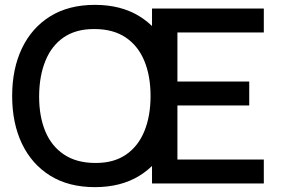

<svg xmlns="http://www.w3.org/2000/svg" viewBox="-20 -755 1156 790"><path d="M370.5 15Q262.5 15 186.5 -32.2Q110.5 -79.5 70.2 -164Q30 -248.5 30 -360Q30 -471.5 70.2 -556Q110.5 -640.5 186.5 -687.8Q262.5 -735 370.5 -735Q478 -735 554.2 -687.8Q630.5 -640.5 670.5 -556Q710.5 -471.5 710.5 -360Q710.5 -248.5 670.5 -164Q630.5 -79.5 554.2 -32.2Q478 15 370.5 15ZM370.5 -84.5Q372.5 -84.5 375 -84.5Q448.5 -84.5 498.5 -118.8Q548.5 -153 574 -215.2Q599.5 -277.5 599.5 -360Q599.5 -442.5 574 -504.2Q548.5 -566 497.8 -600.5Q447 -635 370.5 -635.5Q368.5 -635.5 366 -635.5Q292.5 -635.5 242.5 -601.5Q192.5 -567.5 167 -505Q141.5 -442.5 141 -360Q141 -358.5 141 -357Q141 -276.5 166.2 -215.2Q191.5 -154 242.8 -119.5Q294 -85 370.5 -84.5ZM605.5 0V-720H1065.5V-621.5H710V-419.5H1005.5V-321H710V-98.5H1065.5V0Z"/></svg>

Font: Cns Manrope SemBd
Style: Regular
Weight: 600
Designer: Mikhail Sharanda
Foundry: Mikhail Sharanda
Version: Version 4.504